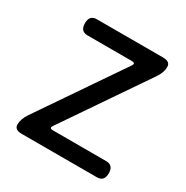

<svg xmlns="http://www.w3.org/2000/svg" viewBox="-131 -652 737 762"><g transform="rotate(30 237.0 -271.5)"><path d="M68 0Q35 0 35 -24Q35 -49 53 -76L311 -454Q321 -469 302 -469H99Q66 -469 66 -506Q66 -543 99 -543H403Q436 -543 436 -518Q436 -494 418 -467L160 -89Q150 -74 168 -74H413Q446 -74 446 -37Q446 0 413 0Z"/></g></svg>

Font: Swei Gothic CJK TC Regular
Style: Regular
Weight: 400
Version: Version 2.129